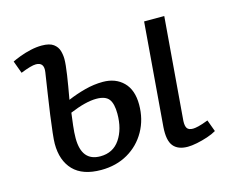

<svg xmlns="http://www.w3.org/2000/svg" viewBox="-82 -646 925 773"><g transform="rotate(-15 380.5 -259.0)"><path d="M251 14Q174 14 135.5 -26Q97 -66 97 -136Q97 -151 100.5 -182Q104 -213 109.5 -254Q115 -295 122 -339.5Q129 -384 135 -425Q141 -465 106 -465Q87 -465 42 -447L23 -499Q35 -505 56 -513Q77 -521 101.5 -526.5Q126 -532 148 -532Q181 -532 197 -520Q213 -508 218 -490.5Q223 -473 223 -456Q223 -434 216.5 -390.5Q210 -347 200 -292Q235 -307 273 -317Q311 -327 348 -327Q401 -327 433.5 -294.5Q466 -262 466 -201Q466 -140 438.5 -91Q411 -42 362.5 -14Q314 14 251 14ZM612 14Q571 14 552 -9.5Q533 -33 537 -88L572 -519H656L621 -91Q620 -70 626.5 -60.5Q633 -51 651 -51Q659 -51 674 -54.5Q689 -58 715 -68L733 -19Q718 -10 695.5 -2.5Q673 5 650.5 9.5Q628 14 612 14ZM262 -40Q315 -40 343.5 -82Q372 -124 372 -188Q372 -230 357.5 -249Q343 -268 305 -268Q261 -268 194 -240Q191 -218 187.5 -188.5Q184 -159 184 -136Q184 -40 262 -40Z"/></g></svg>

Font: Literata 7pt
Style: Italic
Weight: 400
Italic angle: -2°
Designer: Latin by Veronika Burian and Jose Scaglione. Greek by Irene Vlachou. Cyrillic by Vera Evstafieva
Foundry: TypeTogether
Version: Version 3.002